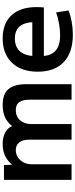

<svg xmlns="http://www.w3.org/2000/svg" viewBox="428 -998 580 1477"><g transform="rotate(-90 718.5 -260.0)"><path d="M73 0V-520H187L189 -459H191Q219 -493 258 -511.5Q297 -530 349 -530Q400 -530 435.5 -511.5Q471 -493 486 -459H488Q518 -496 557 -513Q596 -530 649 -530Q733 -530 771 -485.5Q809 -441 809 -346V0H690V-316Q690 -375 671 -402Q652 -429 610 -429Q560 -429 531 -396Q502 -363 502 -308V0H382V-325Q382 -376 361 -402.5Q340 -429 301 -429Q271 -429 246.5 -413Q222 -397 207.5 -370Q193 -343 193 -308V0Z M1191 10Q1053 10 979 -60Q905 -130 905 -260Q905 -386 973.5 -458Q1042 -530 1161 -530Q1276 -530 1339 -462Q1402 -394 1402 -269Q1402 -255 1401 -238Q1400 -221 1399 -213H973V-302H1305L1287 -275Q1287 -357 1255.5 -396.5Q1224 -436 1161 -436Q1094 -436 1059.5 -394.5Q1025 -353 1025 -272V-237Q1025 -161 1065 -124.5Q1105 -88 1186 -88Q1228 -88 1276 -96.5Q1324 -105 1361 -119L1376 -23Q1338 -8 1289 1Q1240 10 1191 10Z"/></g></svg>

Font: M PLUS 1 Thin SemiBold
Style: Regular
Weight: 600
Version: Version 1.001